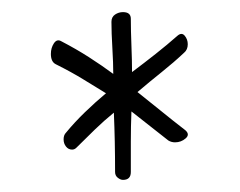

<svg xmlns="http://www.w3.org/2000/svg" viewBox="-20 -586 397 317"><path d="M170 -302Q170 -328 169.5 -352Q169 -376 168 -400Q152 -387 136.5 -372Q121 -357 106 -342Q103 -339 99 -339Q93 -339 89 -344Q85 -349 85 -356Q85 -363 89 -367Q103 -384 120 -400.5Q137 -417 155 -432Q137 -443 117.5 -455Q98 -467 72 -480Q64 -484 64 -497Q64 -507 69 -514.5Q74 -522 81 -518Q106 -505 127 -491.5Q148 -478 167 -464Q167 -482 165.5 -507Q164 -532 164 -550Q164 -558 170 -562Q176 -566 183 -566Q196 -566 196 -555Q196 -536 197 -510.5Q198 -485 198 -467Q218 -482 237 -497Q256 -512 273 -527Q280 -533 285 -527Q290 -521 290 -513Q290 -504 284 -499Q267 -483 247 -467Q227 -451 207 -434Q226 -419 245 -403.5Q264 -388 286 -371Q294 -364 286.5 -357.5Q279 -351 269 -351Q263 -351 258 -354L197 -402Q196 -377 196 -352.5Q196 -328 196 -302Q196 -289 183 -289Q179 -289 174.5 -292.5Q170 -296 170 -302Z"/></svg>

Font: Are You Serious
Style: Regular
Weight: 400
Designer: Robert E. Leuschke
Foundry: Robert E. Leuschke
Version: Version 1.100